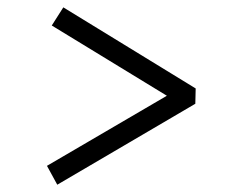

<svg xmlns="http://www.w3.org/2000/svg" viewBox="-20 -548 622 527"><path d="M516.1 -263.2 137.2 -41 108.9 -92.8 438 -285.2 122.1 -478 153.8 -527.8 517.1 -305.2Z"/></svg>

Font: Literata SemiBold
Style: Italic
Weight: 650
Italic angle: -2.39999°
Designer: Latin by Veronika Burian and Jose Scaglione. Greek by Irene Vlachou. Cyrillic by Vera Evstafieva
Foundry: TypeTogether
Version: Version 3.021